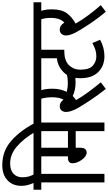

<svg xmlns="http://www.w3.org/2000/svg" viewBox="348 -1284 948 1684"><g transform="rotate(-90 822.0 -442.0)"><path d="M139 -554H215V-622H133Q124 -639 116.5 -662.5Q109 -686 109 -719Q109 -769 140.5 -798Q172 -827 230 -827Q310 -827 378.5 -768.5Q447 -710 503 -615H583Q517 -740 428 -818Q339 -896 216 -896Q131 -896 82.5 -850Q34 -804 34 -729Q34 -697 42 -669.5Q50 -642 59 -622H0V-554H64V0H139Z M665 -554V-622H203V-554H293V-320H279Q232 -320 232 -279Q232 -242 262 -199Q292 -156 326 -156Q368 -156 368 -212V-252H514V0H589V-554ZM514 -320H368V-554H514Z M942 -32Q901 -81 858.5 -138.5Q816 -196 786 -249Q806 -262 822 -278Q874 -253 941 -253Q988 -253 1019 -262L1012 -331Q993 -325 974 -323Q955 -321 932 -321Q895 -321 858 -331Q870 -353 878 -385Q886 -417 886 -457Q886 -513 873 -554H978V-622H653V-554H798Q811 -513 811 -459Q811 -425 805.5 -401Q800 -377 790 -359Q765 -392 735 -392Q707 -392 694.5 -375.5Q682 -359 682 -338Q682 -317 690 -291.5Q698 -266 717 -232Q744 -186 784.5 -124.5Q825 -63 884 12Z M1170 0Q1247 0 1315 -38L1287 -106Q1255 -89 1229 -80Q1203 -71 1169 -71Q1124 -71 1088.5 -101.5Q1053 -132 1053 -210Q1053 -248 1066.5 -274.5Q1080 -301 1096 -315Q1137 -352 1213 -352H1228V-554H1336V-622H945V-554H1153V-417Q1082 -410 1030 -357.5Q978 -305 978 -212Q978 -107 1033 -53.5Q1088 0 1170 0Z M1561 12 1619 -32Q1575 -81 1531 -140.5Q1487 -200 1457 -253Q1512 -282 1547 -328.5Q1582 -375 1582 -460Q1582 -516 1569 -554H1644V-622H1324V-554H1495Q1507 -520 1507 -469Q1507 -389 1466 -352Q1440 -392 1406 -392Q1378 -392 1365.5 -375Q1353 -358 1353 -338Q1353 -322 1358 -303.5Q1363 -285 1377 -256Q1397 -218 1447.5 -140.5Q1498 -63 1561 12Z"/></g></svg>

Font: Noto Sans Devanagari Extra Condensed
Style: Regular
Weight: 400
Width: 2
Designer: Monotype Design Team
Foundry: Monotype Imaging Inc.
Version: 1.000